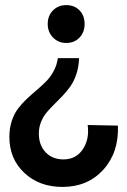

<svg xmlns="http://www.w3.org/2000/svg" viewBox="-20 -528 501 760"><path d="M227.1 211.9Q135.3 211.9 76.2 156.2Q17.1 100.6 17.1 14.2Q17.1 -20.5 26.6 -49.3Q36.1 -78.1 51.8 -98.6Q67.4 -119.1 86.4 -137Q105.5 -154.8 125.5 -171.6Q145.5 -188.5 162.6 -205.8Q179.7 -223.1 192.4 -246.6Q205.1 -270 209 -297.9H293Q292 -264.2 282.5 -235.4Q272.9 -206.5 258.8 -186.5Q244.6 -166.5 227.8 -148.7Q210.9 -130.9 194.6 -115Q178.2 -99.1 164.6 -82.8Q150.9 -66.4 142.3 -44.9Q133.8 -23.4 133.8 1Q133.8 46.4 160.6 74.7Q187.5 103 231 103Q280.8 103 307.6 63.2Q334.5 23.4 327.1 -33.2L446.8 -30.8Q450.7 75.7 388.9 143.8Q327.1 211.9 227.1 211.9ZM242.2 -357.9Q210.9 -357.9 189.9 -379.4Q168.9 -400.9 168.9 -433.1Q168.9 -465.8 189.7 -486.8Q210.4 -507.8 242.2 -507.8Q274.4 -507.8 294.7 -487.1Q314.9 -466.3 314.9 -433.1Q314.9 -400.4 294.7 -379.2Q274.4 -357.9 242.2 -357.9Z"/></svg>

Font: Apfel Grotezk Mittel
Style: Regular
Weight: 500
Designer: Luigi Gorlero
Foundry: © 2023, Luigi Gorlero & Collletttivo
Version: Version 2.000;Glyphs 3.2 (3217)